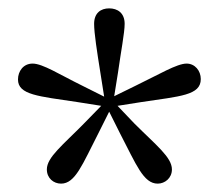

<svg xmlns="http://www.w3.org/2000/svg" viewBox="-20 -839 522 459"><path d="M241 -819C221 -819 205 -808 205 -782C205 -760 212 -715 220 -665L229 -608L177 -634C122 -661 82 -687 58 -687C36 -687 23 -669 23 -649C23 -612 72 -609 165 -595L222 -586L181 -544C130 -492 92 -463 92 -434C92 -413 108 -400 126 -400C160 -400 177 -446 215 -520L241 -572L267 -520C306 -445 323 -400 357 -400C374 -400 391 -413 391 -434C391 -463 353 -492 301 -544L261 -586L318 -595C411 -609 460 -611 460 -650C460 -670 446 -687 426 -687C403 -687 360 -661 304 -634L253 -609L262 -665C269 -715 278 -761 278 -782C278 -808 261 -819 241 -819Z"/></svg>

Font: Source Han Serif JP Medium
Style: Regular
Weight: 500
Designer: Ryoko NISHIZUKA 西塚涼子 (kana & ideographs); Frank Grießhammer (Latin, Greek & Cyrillic); Wenlong ZHANG 张文龙 (bopomofo); San
Foundry: Adobe Systems Incorporated
Version: Version 1.001;PS 1.001;hotconv 16.6.54;makeotf.lib2.5.65590